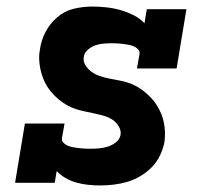

<svg xmlns="http://www.w3.org/2000/svg" viewBox="-20 -558 640 586"><path d="M285 8Q267 8 248.5 6Q230 4 212.5 -1Q195 -6 179.5 -15Q164 -24 153 -36L147 0H26L56 -181H177L169 -136Q168 -128 174 -122Q180 -116 187.5 -113Q195 -110 203.5 -108.5Q212 -107 220.5 -106Q229 -105 237.5 -104.5Q246 -104 254 -104Q267 -104 280.5 -105Q294 -106 307.5 -110Q321 -114 333 -123Q345 -132 348 -146Q350 -160 342 -173Q334 -186 322 -193.5Q310 -201 295.5 -205Q281 -209 267 -212Q253 -215 238.5 -218Q224 -221 210.5 -225.5Q197 -230 184.5 -237Q172 -244 161 -253Q150 -262 140.5 -272.5Q131 -283 123.5 -295Q116 -307 111 -320.5Q106 -334 103 -348.5Q100 -363 99.5 -378Q99 -393 102 -408Q106 -436 119.5 -461.5Q133 -487 155.5 -506Q178 -525 206 -531.5Q234 -538 261 -538Q283 -538 305.5 -535.5Q328 -533 348.5 -527Q369 -521 388 -511.5Q407 -502 421 -487L428 -530H549L519 -349H398L406 -394Q407 -402 401 -408Q395 -414 387.5 -417Q380 -420 372 -421.5Q364 -423 355.5 -424Q347 -425 338.5 -425.5Q330 -426 322 -426Q309 -426 296.5 -425Q284 -424 272 -420Q260 -416 249 -407Q238 -398 236 -386Q233 -371 241 -358.5Q249 -346 260.5 -338Q272 -330 286 -325.5Q300 -321 314.5 -318Q329 -315 343.5 -312.5Q358 -310 371.5 -305.5Q385 -301 397.5 -294Q410 -287 421 -278Q432 -269 441.5 -259Q451 -249 458.5 -237Q466 -225 471.5 -212Q477 -199 480 -184.5Q483 -170 483.5 -155Q484 -140 482 -125Q478 -104 468.5 -84Q459 -64 443.5 -48Q428 -32 408.5 -20.5Q389 -9 368.5 -3Q348 3 327 5.5Q306 8 285 8Z"/></svg>

Font: Iosevka Slab HvExObl
Style: Regular
Weight: 900
Width: 7
Italic angle: -9°
Monospace: yes
Designer: Belleve Invis
Foundry: Belleve Invis
Version: Version 11.1.1; ttfautohint (v1.8.3)